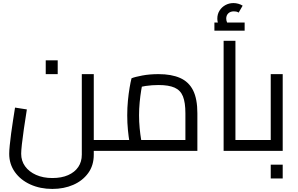

<svg xmlns="http://www.w3.org/2000/svg" viewBox="-20 -983 1943 1251"><path d="M591 0V-71H699V0ZM321 248Q242 248 178 219Q114 190 77 138Q40 86 40 19Q40 -2 43.5 -36.5Q47 -71 52.5 -113.5Q58 -156 65 -199.5Q72 -243 78 -282L155 -270Q144 -201 135.5 -142.5Q127 -84 122.5 -42.5Q118 -1 118 19Q118 65 143.5 100.5Q169 136 215 156.5Q261 177 321 177Q381 177 424 158Q467 139 490 105Q513 71 513 25V-500H591V25Q591 95 554.5 145Q518 195 457 221.5Q396 248 321 248ZM699 0V-71Q705 -71 709 -68.5Q713 -66 715 -61.5Q717 -57 718 -50.5Q719 -44 719 -36Q719 -28 718 -21Q717 -14 715 -9.5Q713 -5 709 -2.5Q705 0 699 0ZM278 -500V-590H356V-500Z M699 0V-71H1246L1188 -30V-245Q1188 -315 1172 -355Q1156 -395 1117.5 -412Q1079 -429 1013 -429Q971 -429 929.5 -423Q888 -417 865 -407L912 -455Q906 -431 900 -394.5Q894 -358 890 -316Q886 -274 886 -232Q886 -189 890 -148Q894 -107 899 -77Q904 -47 907 -35L833 -14Q829 -27 823.5 -59Q818 -91 813.5 -136Q809 -181 809 -232Q809 -281 813.5 -327.5Q818 -374 824.5 -412Q831 -450 837 -473Q859 -482 907 -491Q955 -500 1013 -500Q1097 -500 1153.5 -475Q1210 -450 1238 -394.5Q1266 -339 1266 -245V0ZM699 0Q693 0 689 -2.5Q685 -5 683 -9.5Q681 -14 680 -21Q679 -28 679 -36Q679 -47 680.5 -54.5Q682 -62 686.5 -66.5Q691 -71 699 -71Z M1514 0V-71H1636V0ZM1437 0V-717H1514V0ZM1636 0V-71Q1642 -71 1646 -68.5Q1650 -66 1652 -61.5Q1654 -57 1655 -50.5Q1656 -44 1656 -36Q1656 -28 1655 -21Q1654 -14 1652 -9.5Q1650 -5 1646 -2.5Q1642 0 1636 0ZM1429 -783Q1413 -803 1404.5 -822Q1396 -841 1396 -862Q1396 -891 1410.5 -914Q1425 -937 1449 -950Q1473 -963 1501 -963Q1517 -963 1533 -958.5Q1549 -954 1561 -946L1535 -901Q1527 -906 1519.5 -907.5Q1512 -909 1504 -909Q1481 -909 1467.5 -896Q1454 -883 1454 -862Q1454 -849 1459.5 -837Q1465 -825 1476 -811ZM1377 -783V-836H1574V-783Z M1636 0V-71H1780L1744 -42V-500H1822V0ZM1636 0Q1630 0 1626 -2.5Q1622 -5 1620 -9.5Q1618 -14 1617 -21Q1616 -28 1616 -36Q1616 -47 1617.5 -54.5Q1619 -62 1623.5 -66.5Q1628 -71 1636 -71ZM1744 180V90H1822V180Z"/></svg>

Font: Cairo Play
Style: Regular
Weight: 400
Designer: Mohamed Gaber, Accademia di Belle Arti di Urbino
Foundry: Kief Type Foundry, Accademia di Belle Arti di Urbino
Version: Version 3.119